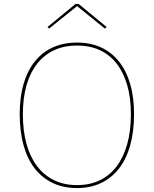

<svg xmlns="http://www.w3.org/2000/svg" viewBox="-20 -939 780 974"><path d="M371 -723Q439 -723 492.5 -698.5Q546 -674 583.5 -627Q621 -580 640.5 -513Q660 -446 660 -360Q660 -272 640.5 -202Q621 -132 583.5 -84Q546 -36 492.5 -10.5Q439 15 371 15Q302 15 248 -10.5Q194 -36 156.5 -84Q119 -132 99.5 -202Q80 -272 80 -360Q80 -446 99.5 -513Q119 -580 156.5 -627Q194 -674 248 -698.5Q302 -723 371 -723ZM371 -708Q306 -708 255 -684.5Q204 -661 168.5 -616Q133 -571 114.5 -506.5Q96 -442 96 -360Q96 -275 114.5 -208.5Q133 -142 168.5 -95.5Q204 -49 255 -24.5Q306 0 371 0Q436 0 486.5 -24.5Q537 -49 572 -95.5Q607 -142 625.5 -208.5Q644 -275 644 -360Q644 -442 625.5 -506.5Q607 -571 572 -616Q537 -661 486.5 -684.5Q436 -708 371 -708ZM229 -794 221 -802 363 -919H379L521 -802L512 -794L371 -908Z"/></svg>

Font: Kalnia Thin Thin
Style: Regular
Weight: 250
Version: Version 1.105